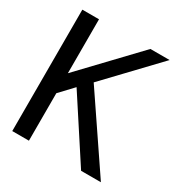

<svg xmlns="http://www.w3.org/2000/svg" viewBox="-145 -716 790 828"><g transform="rotate(30 250.0 -302.0)"><path d="M29.3 -604.5H112.3V-335.9L368.2 -604.5H463.9L228.5 -357.4L470.7 0H372.1L174.8 -302.7L112.3 -236.3V0H29.3Z"/></g></svg>

Font: BabelStone Coelbren y Beirdd
Style: Regular
Weight: 400
Designer: Andrew West
Foundry: BabelStone
Version: Version 1.00;September 27, 2022